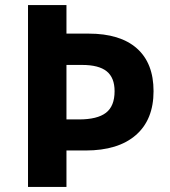

<svg xmlns="http://www.w3.org/2000/svg" viewBox="-20 -734 668 754"><path d="M90 -714H241V-602H328Q452 -602 517.5 -544Q583 -486 583 -376Q583 -264 513.5 -203.5Q444 -143 316 -143H241V0H90ZM290 -265Q362 -265 396 -291Q430 -317 430 -376Q430 -429 399 -454Q368 -479 302 -479H241V-265Z"/></svg>

Font: OpenSansMMV
Style: Bold
Weight: 700
Foundry: Ascender Corporation
Version: Version 4.001